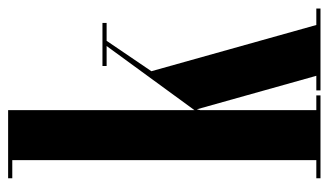

<svg xmlns="http://www.w3.org/2000/svg" viewBox="-184 -606 790 461"><g transform="rotate(-90 210.5 -375.0)"><path d="M13.5 0V-10H57V-740H13.5V-750H177V-302.5L331 -513.5H283V-523.5H386.5V-513.5H343.5L270.5 -406L381.5 -10H421V0H224.5V-10H259.5L179 -297L177 -288.5V-10H212.5V0Z"/></g></svg>

Font: Imbue 100pt
Style: Bold
Weight: 700
Designer: Tyler Finck
Foundry: Etcetera Type Company
Version: Version 1.102; ttfautohint (v1.8.3)